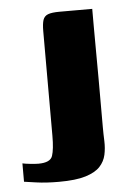

<svg xmlns="http://www.w3.org/2000/svg" viewBox="-43 -433 384 565"><g transform="rotate(-5 149.0 -150.0)"><path d="M6.2 36Q12.6 37.7 28.5 39.4Q44.4 41.1 53 41.1Q88.5 41.1 94.8 21.9Q101.2 2.7 101.2 -37.3Q101.2 -114.8 101.2 -191.7Q101.2 -268.7 101.2 -346.2Q101.2 -367.7 104.9 -379.1Q108.7 -390.5 119.8 -394.7Q130.9 -399 154.1 -399Q178.1 -399 202.3 -399Q226.5 -399 250.5 -399Q250.5 -379.2 250.5 -346.7Q250.5 -314.2 250.8 -274.4Q251.2 -234.6 251.2 -193Q251.2 -151.4 251.2 -114.4Q251.2 -77.4 251.2 -50Q251.2 -29.8 252.1 -8.5Q252.9 12.7 248.7 32.1Q244.5 51.4 230.6 66.5Q216.7 81.5 187.8 90.5Q158.9 99.5 108.5 99.5Q70.8 99.5 42.2 95.4Q13.6 91.3 6.2 90.3Q6.2 76.6 6.2 63.1Q6.2 49.7 6.2 36Z"/></g></svg>

Font: Genos Thin
Style: Regular
Weight: 100
Designer: Robert E. Leuschke
Foundry: Robert E. Leuschke
Version: Version 1.010